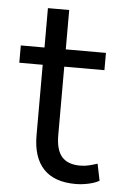

<svg xmlns="http://www.w3.org/2000/svg" viewBox="-49 -674 457 719"><g transform="rotate(5 179.5 -314.5)"><path d="M262 9Q182 9 141.5 -34Q101 -77 101 -160V-425H13V-490H102V-638H182V-490H333V-425H182V-168Q182 -112 204.5 -86.5Q227 -61 273 -61Q291 -61 307 -65Q323 -69 338 -74L351 -11Q336 -2 311 3.5Q286 9 262 9Z"/></g></svg>

Font: Nunito Sans 10pt SemiCondensed
Style: Regular
Weight: 400
Width: 4
Designer: Vernon Adams
Foundry: Vernon Adams
Version: Version 3.101;gftools[0.9.27]